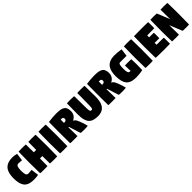

<svg xmlns="http://www.w3.org/2000/svg" viewBox="418 -2125 3667 3667"><g transform="rotate(-45 2251.5 -291.5)"><path d="M25.4 -293.2Q25.4 -361.1 37.7 -412.5Q50 -463.9 72.3 -497.9Q94.5 -532 128.3 -553.3Q162.1 -574.7 202.4 -583.7Q242.7 -592.8 293.9 -592.8Q321.3 -592.8 345.6 -588.7Q369.9 -584.7 405.3 -576.2L384.3 -423.1L294.2 -429.2Q282.7 -429.9 273.7 -427.2Q264.6 -424.6 256.1 -415.8Q247.6 -407 241.9 -392Q236.3 -377 232.9 -352.1Q229.5 -327.1 229.5 -293.2Q229.5 -259 232.5 -234.3Q235.6 -209.5 240.8 -194.2Q246.1 -179 254.5 -170.4Q262.9 -161.9 272.2 -159.1Q281.5 -156.2 294.2 -157.2L384.3 -163.1L404.3 -8.8Q345.9 2 292 2Q263.4 2 239.5 -0.1Q215.6 -2.2 192.3 -7.2Q168.9 -12.2 149.9 -20.3Q130.9 -28.3 113.4 -40.8Q95.9 -53.2 82.5 -69.7Q69.1 -86.2 58.1 -108.2Q47.1 -130.1 40 -157.5Q33 -184.8 29.2 -218.9Q25.4 -252.9 25.4 -293.2Z M450.2 -293Q450.2 -429.7 454.1 -585.9Q500.5 -588.1 539.6 -588.1Q579.8 -588.1 639.6 -585.9Q643.6 -585.9 646.5 -583Q649.4 -580.1 649.4 -576.2Q651.4 -486.6 651.4 -371.1H715.8Q715.8 -504.2 717.8 -585.9Q764.2 -588.1 803.2 -588.1Q843.5 -588.1 903.3 -585.9Q907.2 -585.9 910.2 -583Q913.1 -580.1 913.1 -576.2Q917 -392.6 917 -293Q917 -156.2 913.1 0Q866.7 2.2 827.6 2.2Q787.4 2.2 727.5 0Q723.6 0 720.7 -2.9Q717.8 -5.9 717.8 -9.8Q716.3 -74 715.8 -205.1H651.4Q651.4 -78.1 649.4 0Q603 2.2 564 2.2Q523.7 2.2 463.9 0Q460 0 457 -2.9Q454.1 -5.9 454.1 -9.8Q450.2 -193.4 450.2 -293Z M987.3 -293Q987.3 -429.7 991.2 -585.9Q1037.6 -588.1 1076.7 -588.1Q1116.9 -588.1 1176.8 -585.9Q1180.7 -585.9 1183.6 -583Q1186.5 -580.1 1186.5 -576.2Q1190.4 -392.6 1190.4 -293Q1190.4 -156.2 1186.5 0Q1140.1 2.2 1101.1 2.2Q1060.8 2.2 1001 0Q997.1 0 994.1 -2.9Q991.2 -5.9 991.2 -9.8Q987.3 -193.4 987.3 -293Z M1262.7 -305.7Q1262.7 -354.5 1263.7 -440.9Q1264.6 -527.3 1264.6 -576.2Q1313.5 -583.7 1368.5 -588.3Q1423.6 -592.8 1464.8 -592.8Q1500.5 -592.8 1524.7 -591.7Q1548.8 -590.6 1576.8 -586.8Q1604.7 -583 1622.8 -575.9Q1640.9 -568.8 1658.9 -556.4Q1677 -543.9 1687.1 -526.1Q1697.3 -508.3 1703.6 -482.4Q1710 -456.5 1710 -423.1Q1710 -370.1 1682.6 -329.8Q1655.3 -289.6 1606.4 -266.6Q1639.6 -255.1 1660.4 -219.7Q1709 -124.3 1738 0Q1693.1 5.4 1635.7 5.4Q1594.2 5.4 1557.4 2.9Q1552.7 2.7 1548.3 0Q1543.9 -2.7 1542.5 -6.8Q1494.9 -151.4 1468.5 -240.2H1455.6Q1456.1 -212.9 1457.9 -128.2Q1459.7 -43.5 1460 0Q1419.9 1.7 1374.3 1.7Q1333 1.7 1274.4 0Q1270.3 0 1267.5 -2.8Q1264.6 -5.6 1264.6 -9.8Q1264.6 -54.9 1263.7 -155.5Q1262.7 -256.1 1262.7 -305.7ZM1455.1 -360.4H1471.7Q1494.9 -360.4 1509.2 -371.9Q1523.4 -383.5 1523.4 -402.6Q1523.4 -426.5 1513.7 -438.1Q1503.9 -449.7 1479 -449.7Q1466.3 -449.7 1455.6 -449Q1455.1 -391.8 1455.1 -360.4Z M1755.9 -289.3Q1755.9 -429.7 1759.8 -585.9Q1806.2 -588.1 1845.2 -588.1Q1885.5 -588.1 1945.3 -585.9Q1949.2 -585.9 1952.1 -583Q1955.1 -580.1 1955.1 -576.2Q1959 -392.6 1959 -259.8Q1959 -227.8 1961.2 -207.8Q1963.4 -187.7 1968.8 -177.4Q1974.1 -167 1980.7 -163.6Q1987.3 -160.2 1998 -160.2Q2012.5 -160.2 2019.8 -166.7Q2027.1 -173.3 2031.1 -195.2Q2035.2 -217 2035.2 -260Q2035.2 -429.7 2039.1 -585.9Q2085.7 -588.1 2124.5 -588.1Q2164.8 -588.1 2224.6 -585.9Q2228.5 -585.9 2231.4 -583Q2234.4 -580.1 2234.4 -576.2Q2238.3 -392.6 2238.3 -289.3Q2238.3 -226.6 2228.8 -177.7Q2219.2 -128.9 2201.4 -94.6Q2183.6 -60.3 2156.6 -37.6Q2129.6 -14.9 2096.2 -3.7Q2062.7 7.6 2020.5 9.8Q1986.1 9.8 1958.5 7Q1930.9 4.2 1905 -2.4Q1879.2 -9 1859.4 -20.1Q1839.6 -31.2 1822.4 -47.7Q1805.2 -64.2 1793.2 -86.8Q1781.2 -109.4 1772.6 -138.9Q1763.9 -168.5 1759.9 -205.9Q1755.9 -243.4 1755.9 -289.3Z M2292 -305.7Q2292 -354.5 2293 -440.9Q2293.9 -527.3 2293.9 -576.2Q2342.8 -583.7 2397.8 -588.3Q2452.9 -592.8 2494.1 -592.8Q2529.8 -592.8 2554 -591.7Q2578.1 -590.6 2606.1 -586.8Q2634 -583 2652.1 -575.9Q2670.2 -568.8 2688.2 -556.4Q2706.3 -543.9 2716.4 -526.1Q2726.6 -508.3 2732.9 -482.4Q2739.3 -456.5 2739.3 -423.1Q2739.3 -370.1 2711.9 -329.8Q2684.6 -289.6 2635.7 -266.6Q2668.9 -255.1 2689.7 -219.7Q2738.3 -124.3 2767.3 0Q2722.4 5.4 2665 5.4Q2623.5 5.4 2586.7 2.9Q2582 2.7 2577.6 0Q2573.2 -2.7 2571.8 -6.8Q2524.2 -151.4 2497.8 -240.2H2484.9Q2485.4 -212.9 2487.2 -128.2Q2489 -43.5 2489.3 0Q2449.2 1.7 2403.6 1.7Q2362.3 1.7 2303.7 0Q2299.6 0 2296.8 -2.8Q2293.9 -5.6 2293.9 -9.8Q2293.9 -54.9 2293 -155.5Q2292 -256.1 2292 -305.7ZM2484.4 -360.4H2501Q2524.2 -360.4 2538.5 -371.9Q2552.7 -383.5 2552.7 -402.6Q2552.7 -426.5 2543 -438.1Q2533.2 -449.7 2508.3 -449.7Q2495.6 -449.7 2484.9 -449Q2484.4 -391.8 2484.4 -360.4Z M2784.2 -293.2Q2784.2 -361.1 2796.5 -412.5Q2808.8 -463.9 2831.1 -497.9Q2853.3 -532 2887.1 -553.3Q2920.9 -574.7 2961.2 -583.7Q3001.5 -592.8 3052.7 -592.8Q3124.3 -592.8 3227.5 -576.2L3207 -421.9H3033.2Q3024.4 -421.9 3018.3 -419.7Q3012.2 -417.5 3006.1 -409.9Q3000 -402.3 2996.5 -388.7Q2992.9 -375 2990.6 -351.1Q2988.3 -327.1 2988.3 -293.2Q2988.3 -264.9 2990 -243.3Q2991.7 -221.7 2995.2 -207.9Q2998.8 -194.1 3002.9 -185.1Q3007.1 -176 3013.2 -171.6Q3019.3 -167.2 3024.9 -165.6Q3030.5 -164.1 3038.1 -164.1H3057.6Q3057.6 -211.9 3053.7 -312.5Q3096.7 -314.5 3130.9 -314.5Q3167 -314.5 3215.8 -312.5Q3219.7 -312.3 3222.5 -309.4Q3225.3 -306.6 3225.6 -302.7Q3229.5 -212.4 3229.5 -166Q3229.5 -85.7 3225.6 -16.6Q3184.1 -9.3 3164.1 -6.1Q3144 -2.9 3114.3 -0.5Q3084.5 2 3050.8 2Q3022.2 2 2998.3 -0.1Q2974.4 -2.2 2951 -7.2Q2927.7 -12.2 2908.7 -20.3Q2889.6 -28.3 2872.2 -40.8Q2854.7 -53.2 2841.3 -69.7Q2827.9 -86.2 2816.9 -108.2Q2805.9 -130.1 2798.8 -157.5Q2791.7 -184.8 2788 -218.9Q2784.2 -252.9 2784.2 -293.2Z M3293.9 -293Q3293.9 -429.7 3297.9 -585.9Q3344.2 -588.1 3383.3 -588.1Q3423.6 -588.1 3483.4 -585.9Q3487.3 -585.9 3490.2 -583Q3493.2 -580.1 3493.2 -576.2Q3497.1 -392.6 3497.1 -293Q3497.1 -156.2 3493.2 0Q3446.8 2.2 3407.7 2.2Q3367.4 2.2 3307.6 0Q3303.7 0 3300.8 -2.9Q3297.9 -5.9 3297.9 -9.8Q3293.9 -193.4 3293.9 -293Z M3567.4 -293Q3567.4 -429.7 3571.3 -585.9Q3617.7 -588.1 3773.9 -588.1Q3884.5 -588.1 3944.3 -585.9Q3948.2 -585.9 3951.2 -583Q3954.1 -580.1 3954.1 -576.2Q3955.1 -516.6 3955.1 -491.7Q3955.1 -453.4 3954.1 -419.9Q3912.8 -418 3798.8 -418Q3778.3 -418 3761.7 -418.2Q3761.2 -384.5 3761 -366.9Q3848.4 -366.5 3877.9 -365.2Q3881.8 -365.2 3884.8 -362.3Q3887.7 -359.4 3887.7 -355.5Q3888.4 -315.4 3888.4 -282Q3888.4 -252 3887.7 -216.8H3761Q3761.2 -199.7 3761.7 -166H3773.4Q3893.1 -166 3946.3 -164.1Q3950.2 -164.1 3953.1 -161.1Q3956.1 -158.2 3956.1 -154.3Q3957 -94.7 3957 -69.8Q3957 -31.5 3956.1 2Q3909.7 4.2 3788.6 4.2Q3764.4 4.2 3685.7 2.6Q3606.9 1 3581.1 0Q3577.1 0 3574.2 -2.9Q3571.3 -5.9 3571.3 -9.8Q3567.4 -193.4 3567.4 -293Z M4010.7 -293Q4010.7 -429.7 4014.6 -585.9Q4061 -588.1 4095.2 -588.1Q4124.3 -588.1 4179.7 -585.9Q4186.8 -585.7 4190.4 -576.2L4291.5 -326.2L4288.1 -585.9Q4334.7 -588.1 4373.5 -588.1Q4411.6 -588.1 4463.9 -585.9Q4468 -585.7 4470.8 -582.9Q4473.6 -580.1 4473.6 -576.2Q4477.5 -392.6 4477.5 -293Q4477.5 -156.2 4473.6 0Q4433.1 2.2 4397.9 2.2Q4356.2 2.2 4308.6 0Q4301.3 -0.2 4297.9 -9.8L4196.8 -259.8L4200.2 0Q4153.8 2.2 4119.6 2.2Q4081.1 2.2 4024.4 0Q4020.3 -0.2 4017.5 -3.1Q4014.6 -5.9 4014.6 -9.8Q4010.7 -193.4 4010.7 -293Z"/></g></svg>

Font: Digitalt
Style: Medium
Weight: 500
Designer: gluk
Foundry: gluk
Version: Version 0.60